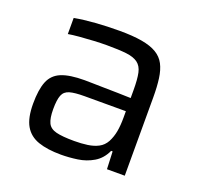

<svg xmlns="http://www.w3.org/2000/svg" viewBox="-98 -625 766 740"><g transform="rotate(20 284.5 -255.0)"><path d="M223 8Q167 8 129.5 -5Q92 -18 73.5 -50Q55 -82 55 -140Q55 -198 68.5 -231.5Q82 -265 116 -279Q150 -293 211 -293Q221 -293 242.5 -292.5Q264 -292 292 -291.5Q320 -291 348.5 -290.5Q377 -290 401 -289V-321Q401 -366 395.5 -391.5Q390 -417 373 -429.5Q356 -442 325.5 -445.5Q295 -449 245 -449Q223 -449 193 -447.5Q163 -446 134.5 -443.5Q106 -441 89 -438V-504Q127 -511 174.5 -514.5Q222 -518 273 -518Q327 -518 364.5 -511.5Q402 -505 425.5 -491Q449 -477 461 -454Q473 -431 477.5 -398Q482 -365 482 -321V0H409L406 -72H400Q384 -37 354.5 -19.5Q325 -2 290 3Q255 8 223 8ZM253 -59Q282 -59 307 -62.5Q332 -66 351 -76Q370 -86 381 -106Q392 -127 396.5 -151.5Q401 -176 401 -209V-235H231Q192 -235 171 -229Q150 -223 142.5 -204Q135 -185 135 -147Q135 -110 144 -91Q153 -72 178.5 -65.5Q204 -59 253 -59Z"/></g></svg>

Font: Saira Thin
Style: Regular
Weight: 400
Version: Version 1.101